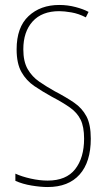

<svg xmlns="http://www.w3.org/2000/svg" viewBox="-20 -744 429 774"><path d="M346 -185Q346 -91 301 -40.5Q256 10 172 10Q144 10 107.5 4Q71 -2 42 -15V-44Q68 -32 104 -24Q140 -16 172 -16Q247 -16 283 -62Q319 -108 319 -185Q319 -233 305 -261.5Q291 -290 262 -310.5Q233 -331 189 -354Q151 -375 118.5 -397Q86 -419 66.5 -453.5Q47 -488 47 -545Q47 -634 95 -679Q143 -724 219 -724Q253 -724 285 -715.5Q317 -707 337 -696L326 -674Q297 -689 268 -694Q239 -699 219 -699Q149 -699 111.5 -657.5Q74 -616 74 -545Q74 -496 91.5 -465.5Q109 -435 138 -415Q167 -395 201 -376Q247 -352 279 -330Q311 -308 328.5 -275Q346 -242 346 -185Z"/></svg>

Font: Noto Sans Lao Looped ExtraCondensed Thin
Style: Regular
Weight: 100
Width: 2
Designer: Mark Frömberg, Ben Mitchell
Foundry: The Fontpad Ltd
Version: Version 1.002; ttfautohint (v1.8.4.7-5d5b)